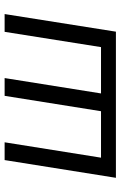

<svg xmlns="http://www.w3.org/2000/svg" viewBox="136 -662 526 839"><g transform="rotate(-90 399.5 -243.0)"><path d="M41.5 0 119 -486.3H196.7L129.5 -65.1H332.5L399.7 -486.3H477.4L410.2 -65.1H612.6L679.4 -486.3H757.1L680.1 0Z"/></g></svg>

Font: Nunito Sans 12pt ExtraLight
Style: Italic
Weight: 200
Italic angle: -9°
Designer: Vernon Adams
Foundry: Vernon Adams
Version: Version 3.101;gftools[0.9.27]